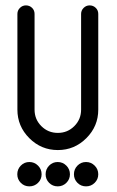

<svg xmlns="http://www.w3.org/2000/svg" viewBox="-20 -551 431 705"><path d="M119.6 120.4Q106.4 133.3 87.9 133.3Q69.3 133.3 56.4 120.4Q43.5 107.4 43.5 88.9Q43.5 70.3 56.4 57.1Q69.3 43.9 87.9 43.9Q106.4 43.9 119.6 57.1Q132.8 70.3 132.8 88.9Q132.8 107.4 119.6 120.4ZM327.6 120.4Q314.5 133.3 295.9 133.3Q277.3 133.3 264.4 120.4Q251.5 107.4 251.5 88.9Q251.5 70.3 264.4 57.1Q277.3 43.9 295.9 43.9Q314.5 43.9 327.6 57.1Q340.8 70.3 340.8 88.9Q340.8 107.4 327.6 120.4ZM223.6 120.4Q210.4 133.3 191.9 133.3Q173.3 133.3 160.4 120.4Q147.5 107.4 147.5 88.9Q147.5 70.3 160.4 57.1Q173.3 43.9 191.9 43.9Q210.4 43.9 223.6 57.1Q236.8 70.3 236.8 88.9Q236.8 107.4 223.6 120.4ZM277.8 -500Q277.8 -512.7 287.1 -522Q296.4 -531.2 309.1 -531.2Q322.3 -531.2 331.5 -522.2Q340.8 -513.2 340.8 -500V-148.4Q340.8 -87.4 297.1 -43.7Q253.4 0 192.4 0Q131.3 0 87.6 -43.7Q43.9 -87.4 43.9 -148.4V-500Q43.9 -512.7 53.2 -522Q62.5 -531.2 75.2 -531.2Q88.4 -531.2 97.7 -522.2Q106.9 -513.2 106.9 -500V-148.4Q106.9 -112.8 131.8 -87.9Q156.7 -63 192.4 -63Q228 -63 252.9 -87.9Q277.8 -112.8 277.8 -148.4Z"/></svg>

Font: Fandogh
Style: Regular
Weight: 400
Designer: Amin Abedi
Version: Version 1.00